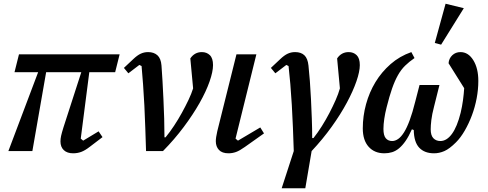

<svg xmlns="http://www.w3.org/2000/svg" viewBox="-20 -812 2624 1032"><path d="M185 -424H58L82 -520H623L599 -424H460L414 -67L427 -56L510 -106L531 -75L464 -24Q437 -3 416.5 4.5Q396 12 373 12Q341 12 323 -5Q305 -22 305 -52Q305 -66 308.5 -82Q312 -98 321 -127L417 -424H228L154 0H25Z M765 0Q763 -61 761 -123Q759 -185 756 -244.5Q753 -304 749 -358Q745 -412 741 -457L729 -463L670 -418L646 -447L696 -494Q718 -515 736.5 -523.5Q755 -532 776 -532Q807 -532 826 -515Q845 -498 848 -460Q851 -423 853.5 -376Q856 -329 858.5 -278Q861 -227 862.5 -174.5Q864 -122 864 -74H870Q893 -102 915.5 -136Q938 -170 957.5 -205.5Q977 -241 993 -274.5Q1009 -308 1018 -337L1003 -498Q1026 -532 1065 -532Q1091 -532 1108 -515.5Q1125 -499 1125 -462Q1125 -427 1106.5 -374Q1088 -321 1053 -259Q1018 -197 968 -130Q918 -63 856 0Z M1399 -95 1296 -22Q1268 -2 1248.5 5Q1229 12 1208 12Q1174 12 1157 -6Q1140 -24 1140 -53Q1140 -72 1148 -107L1251 -520H1358L1246 -67L1259 -56L1379 -127Z M1559 0Q1557 -63 1554.5 -126Q1552 -189 1548.5 -248Q1545 -307 1540.5 -360.5Q1536 -414 1531 -457L1519 -463L1460 -418L1436 -447L1486 -494Q1508 -515 1526.5 -523.5Q1545 -532 1566 -532Q1598 -532 1616 -515Q1634 -498 1638 -460Q1642 -423 1645.5 -377Q1649 -331 1651.5 -280Q1654 -229 1656 -175Q1658 -121 1658 -70H1665Q1688 -99 1710 -134Q1732 -169 1750.5 -204.5Q1769 -240 1784 -274Q1799 -308 1807 -337L1792 -498Q1815 -532 1854 -532Q1880 -532 1897 -515.5Q1914 -499 1914 -462Q1914 -428 1896 -375.5Q1878 -323 1844.5 -260.5Q1811 -198 1763 -131Q1715 -64 1655 0L1621 200H1494Z M2342 -355 2313 -239Q2302 -197 2298.5 -167Q2295 -137 2295 -117Q2295 -84 2309.5 -69Q2324 -54 2347 -54Q2381 -54 2409 -92Q2437 -130 2456 -206Q2464 -240 2468.5 -273Q2473 -306 2475 -338L2391 -472Q2393 -498 2411 -515Q2429 -532 2455 -532Q2497 -532 2524 -488.5Q2551 -445 2551 -377Q2551 -331 2542 -283.5Q2533 -236 2516.5 -192Q2500 -148 2478 -110Q2456 -72 2431 -47Q2396 -12 2368.5 0Q2341 12 2313 12Q2262 12 2233.5 -18Q2205 -48 2204 -113L2194 -117Q2177 -79 2160 -54.5Q2143 -30 2125 -15Q2107 0 2087.5 6Q2068 12 2046 12Q1993 12 1961.5 -23Q1930 -58 1930 -122Q1930 -188 1947.5 -252Q1965 -316 1998 -370.5Q2031 -425 2079.5 -467.5Q2128 -510 2191 -532L2208 -500Q2179 -480 2157.5 -459Q2136 -438 2119 -408Q2102 -378 2087.5 -336.5Q2073 -295 2058 -235Q2050 -204 2045.5 -173.5Q2041 -143 2041 -119Q2041 -84 2053.5 -69Q2066 -54 2088 -54Q2104 -54 2120 -65Q2136 -76 2151.5 -100.5Q2167 -125 2182 -165.5Q2197 -206 2212 -266L2235 -355ZM2375 -792 2473 -768 2351 -572 2317 -581Z"/></svg>

Font: IBM Plex Serif Medm
Style: Italic
Weight: 500
Italic angle: -14°
Designer: Mike Abbink, Paul van der Laan, Pieter van Rosmalen
Foundry: Bold Monday
Version: Version 3.001